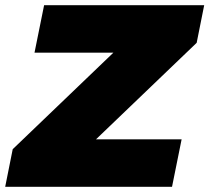

<svg xmlns="http://www.w3.org/2000/svg" viewBox="-43 -720 807 740"><path d="M-23 0 6 -145 394 -517H90L127 -700H744L715 -555L327 -183H657L620 0Z"/></svg>

Font: Montserrat Black
Style: Italic
Weight: 900
Italic angle: -11.3°
Designer: Julieta Ulanovsky
Foundry: Julieta Ulanovsky
Version: Version 9.000; ttfautohint (v1.8.4.7-5d5b)